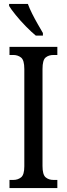

<svg xmlns="http://www.w3.org/2000/svg" viewBox="-20 -951 337 971"><path d="M28 0V-41H47Q70 -41 86.5 -54Q103 -67 103 -110V-602Q103 -647 86.5 -660Q70 -673 47 -673H28V-714H270V-673H251Q226 -673 210.5 -660Q195 -647 195 -602V-111Q195 -68 210.5 -54.5Q226 -41 251 -41H270V0ZM161 -771Q139 -789 111 -817.5Q83 -846 59.5 -875Q36 -904 26 -921V-931H121Q129 -909 142.5 -882Q156 -855 171 -829Q186 -803 197 -784V-771Z"/></svg>

Font: Noto Serif Ethiopic ExtraCondensed
Style: Regular
Weight: 400
Width: 2
Designer: Monotype Design Team
Foundry: Monotype Imaging Inc.
Version: Version 2.102; ttfautohint (v1.8.4.7-5d5b)